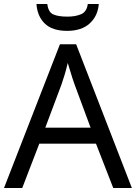

<svg xmlns="http://www.w3.org/2000/svg" viewBox="-20 -938 679 958"><path d="M545 0 459 -221H176L91 0H0L279 -717H360L638 0ZM352 -517Q349 -525 342 -546Q335 -567 328.5 -589.5Q322 -612 318 -624Q311 -593 302 -563.5Q293 -534 287 -517L206 -301H432ZM473 -918Q468 -858 427.5 -821Q387 -784 315 -784Q241 -784 203.5 -820.5Q166 -857 162 -918H216Q221 -877 246 -866Q271 -855 317 -855Q356 -855 384.5 -867Q413 -879 418 -918Z"/></svg>

Font: Noto Sans Old Hungarian
Style: Regular
Weight: 400
Designer: Monotype Design Team
Foundry: Monotype Imaging Inc.
Version: Version 2.005; ttfautohint (v1.8.4.7-5d5b)